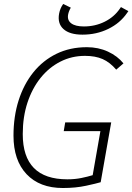

<svg xmlns="http://www.w3.org/2000/svg" viewBox="-20 -942 670 972"><path d="M298.3 9.8Q180.7 9.8 114.5 -60.3Q48.3 -130.4 48.3 -255.4Q48.3 -352.1 74.2 -433.6Q100.1 -515.1 148.7 -575.7Q197.3 -636.2 265.9 -669.7Q334.5 -703.1 419.9 -703.1Q478 -703.1 526.6 -680.7Q575.2 -658.2 605 -621.1L568.4 -589.4Q536.1 -627 499.3 -643.1Q462.4 -659.2 410.2 -659.2Q343.3 -659.2 285.9 -630.1Q228.5 -601.1 185.8 -548.1Q143.1 -495.1 119.1 -422.6Q95.2 -350.1 95.2 -263.2Q95.2 -34.2 320.8 -34.2Q358.9 -34.2 391.4 -40.8Q423.8 -47.4 449.2 -55.2L488.3 -278.3H302.7L310.1 -322.3H543L489.7 -19.5Q468.8 -13.2 416 -1.7Q363.3 9.8 298.3 9.8ZM397.5 -766.6Q332.5 -766.6 301.3 -794.9Q270 -823.2 279.3 -873.5Q284.2 -899.9 299.8 -921.9L338.4 -903.3Q327.6 -884.3 324.7 -867.7Q319.8 -839.4 340.8 -823.7Q361.8 -808.1 404.8 -808.1Q461.4 -808.1 509.8 -832Q558.1 -856 586.9 -898.4L592.3 -906.2L629.9 -885.7L623.5 -876.5Q587.9 -824.7 528.3 -795.7Q468.8 -766.6 397.5 -766.6Z"/></svg>

Font: Cascadia Mono NF ExtraLight
Style: Italic
Weight: 200
Italic angle: -10°
Monospace: yes
Designer: Aaron Bell
Foundry: Saja Typeworks
Version: Version 2404.023; ttfautohint (v1.8.4)